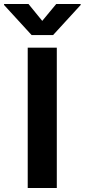

<svg xmlns="http://www.w3.org/2000/svg" viewBox="-80 -947 426 967"><path d="M206.1 0H59.6V-707H206.1ZM132.8 -841.8 203.1 -926.8H326.2V-921.9L187.5 -770.5H79.1L-59.6 -921.9V-926.8H63.5Z"/></svg>

Font: Pretendard Std
Style: Bold
Weight: 700
Designer: Base glyphs from Inter by Rasmus Andersson; Hangeul glyphs from Noto Sans CJK(Source Han Sans) by Jang Soo-young and Kan
Foundry: Kil Hyung-jin
Version: Version 1.309